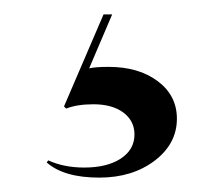

<svg xmlns="http://www.w3.org/2000/svg" viewBox="-20 -21 311 267"><path d="M45 205 47 202Q69 212 97 212Q129 212 148 199.5Q167 187 167 166Q167 147 151.5 135.5Q136 124 110 124Q87 124 72 130L69 127L124 -1H136L104 74Q113 72 131 72Q173 72 199.5 92Q226 112 226 144Q226 179 195 202.5Q164 226 118 226Q69 226 45 205Z"/></svg>

Font: Libre Caslon Display
Style: Regular
Weight: 400
Designer: Pablo Impallari, Rodrigo Fuenzalida
Foundry: Pablo Impallari, Rodrigo Fuenzalida
Version: Version 1.002